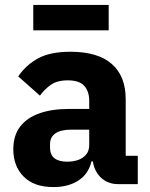

<svg xmlns="http://www.w3.org/2000/svg" viewBox="-20 -747 609 779"><path d="M539 0H457Q430 0 406.5 -13.5Q383 -27 369 -53.5Q355 -80 355 -117V-130L387 -92H351Q339 -41 298 -14.5Q257 12 197 12Q118 12 76 -30.5Q34 -73 34 -141Q34 -197 61.5 -233Q89 -269 139.5 -287Q190 -305 259 -305H342V-338Q342 -376 322 -398.5Q302 -421 255 -421Q211 -421 185 -402Q159 -383 142 -359L54 -437Q86 -484 135 -510.5Q184 -537 266 -537Q377 -537 433.5 -487.5Q490 -438 490 -345V-115H539ZM342 -221H270Q227 -221 205 -206Q183 -191 183 -162V-147Q183 -119 201 -105Q219 -91 252 -91Q277 -91 297 -98Q317 -105 329.5 -120Q342 -135 342 -159ZM115 -624V-727H421V-624Z"/></svg>

Font: IBM Plex Sans
Style: Bold
Weight: 700
Designer: Mike Abbink, Paul van der Laan, Pieter van Rosmalen
Foundry: Bold Monday
Version: Version 3.201